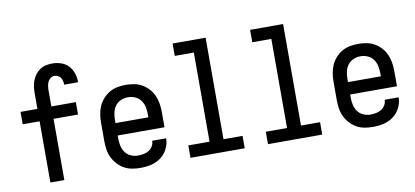

<svg xmlns="http://www.w3.org/2000/svg" viewBox="-69 -978 2639 1220"><g transform="rotate(-10 1250.0 -367.5)"><path d="M261 0H171V-395H62V-475H171V-578Q171 -598 174 -619Q177 -640 184.5 -659Q192 -678 204.5 -694.5Q217 -711 234.5 -722.5Q252 -734 272.5 -738.5Q293 -743 313 -743Q342 -743 369.5 -734Q397 -725 416.5 -704.5Q436 -684 445.5 -656.5Q455 -629 455 -600V-597H365V-599Q365 -610 362.5 -621.5Q360 -633 353 -643Q346 -653 335.5 -658Q325 -663 313 -663Q299 -663 287.5 -654Q276 -645 270.5 -632.5Q265 -620 263 -606Q261 -592 261 -578V-475H419V-395H261Z M750 8Q723 8 696 3Q669 -2 645.5 -15.5Q622 -29 603.5 -49.5Q585 -70 573.5 -94.5Q562 -119 558 -146Q554 -173 554 -200V-320Q554 -347 558.5 -374Q563 -401 574 -425.5Q585 -450 603.5 -470.5Q622 -491 645.5 -504.5Q669 -518 696 -523Q723 -528 750 -528Q777 -528 804 -523Q831 -518 854.5 -504.5Q878 -491 896.5 -470.5Q915 -450 926 -425.5Q937 -401 941.5 -374Q946 -347 946 -320V-220H644V-200Q644 -176 649 -153Q654 -130 668 -110.5Q682 -91 704 -81.5Q726 -72 750 -72Q768 -72 786 -75.5Q804 -79 819.5 -88.5Q835 -98 844.5 -114Q854 -130 854 -149H944Q944 -125 936.5 -102.5Q929 -80 915.5 -61Q902 -42 883 -28Q864 -14 842 -6Q820 2 796.5 5Q773 8 750 8ZM644 -300H856V-320Q856 -344 851 -367.5Q846 -391 832 -410Q818 -429 796 -438.5Q774 -448 750 -448Q726 -448 704 -438.5Q682 -429 668 -410Q654 -391 649 -367.5Q644 -344 644 -320Z M1075 0V-80H1212V-655H1089V-735H1302V-80H1425V0Z M1575 0V-80H1712V-655H1589V-735H1802V-80H1925V0Z M2250 8Q2223 8 2196 3Q2169 -2 2145.5 -15.5Q2122 -29 2103.5 -49.5Q2085 -70 2073.5 -94.5Q2062 -119 2058 -146Q2054 -173 2054 -200V-320Q2054 -347 2058.5 -374Q2063 -401 2074 -425.5Q2085 -450 2103.5 -470.5Q2122 -491 2145.5 -504.5Q2169 -518 2196 -523Q2223 -528 2250 -528Q2277 -528 2304 -523Q2331 -518 2354.5 -504.5Q2378 -491 2396.5 -470.5Q2415 -450 2426 -425.5Q2437 -401 2441.5 -374Q2446 -347 2446 -320V-220H2144V-200Q2144 -176 2149 -153Q2154 -130 2168 -110.5Q2182 -91 2204 -81.5Q2226 -72 2250 -72Q2268 -72 2286 -75.5Q2304 -79 2319.5 -88.5Q2335 -98 2344.5 -114Q2354 -130 2354 -149H2444Q2444 -125 2436.5 -102.5Q2429 -80 2415.5 -61Q2402 -42 2383 -28Q2364 -14 2342 -6Q2320 2 2296.5 5Q2273 8 2250 8ZM2144 -300H2356V-320Q2356 -344 2351 -367.5Q2346 -391 2332 -410Q2318 -429 2296 -438.5Q2274 -448 2250 -448Q2226 -448 2204 -438.5Q2182 -429 2168 -410Q2154 -391 2149 -367.5Q2144 -344 2144 -320Z"/></g></svg>

Font: Iosevka Fixed Medium
Style: Regular
Weight: 500
Monospace: yes
Designer: Belleve Invis
Foundry: Belleve Invis
Version: Version 32.3.0